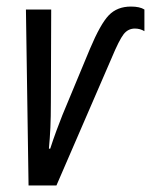

<svg xmlns="http://www.w3.org/2000/svg" viewBox="-20 -565 460 585"><path d="M67 0H152L320 -388Q343 -443 356.5 -460.5Q370 -478 391 -478Q407 -478 420 -470V-536Q406 -545 379 -545Q337 -545 311.5 -518.5Q286 -492 254 -416L170 -214Q162 -194 152 -167Q142 -140 133 -112H129Q132 -144 133.5 -176Q135 -208 135 -254L136 -536H59Z"/></svg>

Font: Noto Sans UI Condensed
Style: Italic
Weight: 400
Width: 3
Italic angle: -12°
Designer: Monotype Design Team
Foundry: Monotype Imaging Inc.
Version: Version 1.901